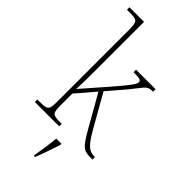

<svg xmlns="http://www.w3.org/2000/svg" viewBox="-305 -815 1090 1090"><g transform="rotate(45 240.5 -269.5)"><path d="M18 0H214V-20H207C140 -20 135 -25 135 -95V-184L232 -297L340 -107C396 -9 409 0 470 0H481V-20H476C434 -20 410 -41 367 -115L251 -319L342 -425C406 -503 403 -516 452 -516V-536H295V-516C340 -516 357 -513 357 -497C357 -482 344 -462 264 -369L132 -218C135 -270 135 -327 135 -374V-760H18V-740H40C100 -740 107 -735 107 -663V-95C107 -25 102 -20 34 -20H18ZM231 208V221H239C257 182 278 113 293 71V61H251C247 108 240 158 231 208Z"/></g></svg>

Font: Noto Serif Sinhala SemiCondensed Thin
Style: Regular
Weight: 100
Width: 4
Designer: Jelle Bosma - Monotype Design Team
Foundry: Monotype Imaging Inc.
Version: Version 2.007